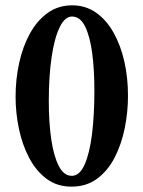

<svg xmlns="http://www.w3.org/2000/svg" viewBox="-20 -695 544 728"><path d="M251 12.7Q196.3 12.7 156.5 -17.1Q116.7 -46.9 90.6 -96.4Q64.5 -146 51.8 -206.5Q39.1 -267.1 39.1 -328.1Q39.1 -395.5 53 -457.8Q66.9 -520 94 -568.8Q121.1 -617.7 161.1 -646.2Q201.2 -674.8 253.4 -674.8Q305.2 -674.8 344.7 -646.7Q384.3 -618.7 411.1 -570.3Q438 -522 451.7 -460.7Q465.3 -399.4 465.3 -332Q465.3 -270 452.9 -208.7Q440.4 -147.5 414.6 -97.4Q388.7 -47.4 348.1 -17.3Q307.6 12.7 251 12.7ZM252 -28.3Q281.7 -28.3 300.8 -70.8Q319.8 -113.3 328.9 -186.5Q337.9 -259.8 337.9 -352.5Q337.9 -429.7 329.6 -493.2Q321.3 -556.6 302.7 -594.5Q284.2 -632.3 252.9 -632.3Q226.1 -632.3 206.3 -591.8Q186.5 -551.3 175.8 -479Q165 -406.7 165 -312Q165 -231.4 174.3 -167.2Q183.6 -103 202.9 -65.7Q222.2 -28.3 252 -28.3Z"/></svg>

Font: Awami Nastaliq
Style: Bold
Weight: 700
Designer: Peter Martin, SIL International
Foundry: SIL International
Version: Version 3.100